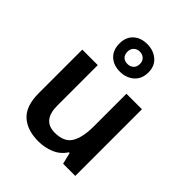

<svg xmlns="http://www.w3.org/2000/svg" viewBox="-231 -961 1104 1104"><g transform="rotate(45 321.0 -409.5)"><path d="M562 -542V0H463L446 -70H440Q413 -28 367.5 -9Q322 10 271 10Q180 10 128.5 -37Q77 -84 77 -188V-542H203V-213Q203 -92 303 -92Q379 -92 407.5 -139.5Q436 -187 436 -277V-542ZM319 -605Q267 -605 235 -635Q203 -665 203 -718Q203 -770 235 -799.5Q267 -829 319 -829Q370 -829 404.5 -799.5Q439 -770 439 -719Q439 -665 404.5 -635Q370 -605 319 -605ZM319 -667Q341 -667 355.5 -680.5Q370 -694 370 -718Q370 -741 355.5 -754.5Q341 -768 319 -768Q298 -768 283.5 -754.5Q269 -741 269 -718Q269 -694 282 -680.5Q295 -667 319 -667Z"/></g></svg>

Font: Noto Sans Bassa Vah SemiBold
Style: Regular
Weight: 600
Designer: Monotype Design Team
Foundry: Monotype Imaging Inc.
Version: Version 2.002; ttfautohint (v1.8.4.7-5d5b)